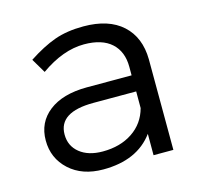

<svg xmlns="http://www.w3.org/2000/svg" viewBox="-84 -619 744 712"><g transform="rotate(-15 288.5 -263.0)"><path d="M498 0H421.9V-82Q359.4 2.9 229 2.9Q148.4 2.9 99.1 -42.2Q49.8 -87.4 49.8 -155.8Q49.8 -225.1 102.3 -265.9Q154.8 -306.6 247.1 -307.1H419.9V-339.8Q419.9 -398.4 383.8 -431.2Q347.7 -463.9 278.8 -463.9Q198.2 -463.9 111.8 -402.8L79.1 -458Q134.8 -494.6 182.6 -511.7Q230.5 -528.8 293.9 -528.8Q390.6 -528.8 443.4 -480.7Q496.1 -432.6 497.1 -348.1ZM244.1 -62Q311.5 -62 358.6 -93.5Q405.8 -125 420.9 -181.2V-245.1H256.8Q123 -245.1 123 -159.2Q123 -115.2 156 -88.6Q189 -62 244.1 -62Z"/></g></svg>

Font: Montserrat-Arabic Light
Style: Regular
Weight: 300
Designer: Mohamed Gaber
Foundry: Kief Type Foundry
Version: Version 5.008;PS 005.008;hotconv 1.0.88;makeotf.lib2.5.64775